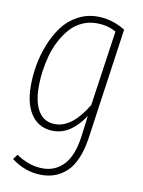

<svg xmlns="http://www.w3.org/2000/svg" viewBox="-83 -589 629 847"><g transform="rotate(10 231.5 -165.5)"><path d="M286.1 -530.8Q350.1 -530.8 410.2 -494.1L338.9 5.9Q331.1 58.1 314.5 96.7Q297.9 135.3 273.9 157.5Q250 179.7 222.4 189.9Q194.8 200.2 162.1 200.2Q88.9 200.2 26.9 152.8L43 130.9Q101.6 170.9 163.1 170.9Q217.8 170.9 255.9 131.3Q293.9 91.8 306.2 4.9L318.8 -91.8Q258.3 0 180.2 0Q118.2 0 83.5 -46.4Q48.8 -92.8 47.9 -174.8Q47.4 -222.2 55.7 -270.5Q64 -318.8 82.8 -366Q101.6 -413.1 128.4 -449.5Q155.3 -485.8 196.3 -508.3Q237.3 -530.8 286.1 -530.8ZM285.2 -501Q250.5 -501 220.2 -486.6Q189.9 -472.2 168.2 -447.5Q146.5 -422.9 129.4 -390.6Q112.3 -358.4 102.3 -321.8Q92.3 -285.2 87.4 -248.3Q82.5 -211.4 83 -175.8Q84 -106.9 109.4 -68.8Q134.8 -30.8 182.1 -30.8Q259.3 -30.8 325.2 -142.1L374 -479Q337.4 -501 285.2 -501Z"/></g></svg>

Font: Fira Sans Compressed UltraLight
Style: Italic
Weight: 200
Width: 3
Italic angle: -8°
Designer: Carrois Corporate & Edenspiekermann AG
Foundry: Carrois Corporate GbR & Edenspiekermann AG
Version: Version 4.203;PS 004.203;hotconv 1.0.88;makeotf.lib2.5.64775